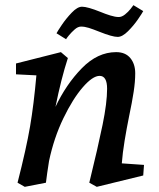

<svg xmlns="http://www.w3.org/2000/svg" viewBox="-20 -712 617 744"><path d="M121 -420 42 -424V-466L216 -510L243 -487Q217 -407 195 -298Q236 -385 297 -447.5Q358 -510 430 -510Q466 -510 485 -487Q504 -464 504 -428Q504 -396 498 -356.5Q492 -317 480 -260Q471 -216 463 -167.5Q455 -119 452 -79L538 -73L535 -32L355 12L326 -4Q360 -143 377.5 -228.5Q395 -314 395 -368Q395 -418 366 -418Q339 -418 300.5 -373.5Q262 -329 225.5 -253.5Q189 -178 170 -88Q162 -38 158 -4L76 12L48 -4Q82 -137 96.5 -222Q111 -307 121 -420ZM298 -686Q319 -686 369 -666Q388 -658 407.5 -652Q427 -646 440 -646Q452 -646 464.5 -656Q477 -666 486 -677.5Q495 -689 497 -692L535 -669Q531 -661 514.5 -637Q498 -613 476 -591Q454 -569 436 -569Q415 -569 365 -589Q340 -599 324 -604Q308 -609 294 -609Q282 -609 269.5 -598Q257 -587 247.5 -575.5Q238 -564 236 -560L199 -583Q203 -591 219.5 -615.5Q236 -640 258 -663Q280 -686 298 -686Z"/></svg>

Font: Andada Pro SemiBold
Style: Italic
Weight: 600
Italic angle: -6.99998°
Designer: Carolina Giovagnoli
Foundry: Huerta Tipografica
Version: Version 3.005